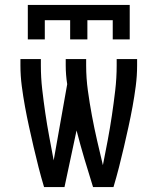

<svg xmlns="http://www.w3.org/2000/svg" viewBox="-20 -760 640 780"><path d="M159 0Q147 -40 136.5 -81Q126 -122 116.5 -163Q107 -204 98 -245Q89 -286 81.5 -327Q74 -368 68.5 -410Q63 -452 63 -494V-520H146V-494Q146 -445 151.5 -397Q157 -349 164 -301Q171 -253 180 -205Q189 -157 198 -109V-108L253 -418Q250 -437 248.5 -456Q247 -475 247 -494V-520H330V-494Q330 -443 337 -392Q344 -341 353.5 -290Q363 -239 374.5 -189Q386 -139 398 -89Q408 -139 417.5 -189.5Q427 -240 434.5 -290.5Q442 -341 448 -392Q454 -443 454 -494V-520H537V-494Q537 -452 531.5 -410Q526 -368 518.5 -327Q511 -286 502 -245Q493 -204 483.5 -163Q474 -122 463.5 -81Q453 -40 441 0H358Q340 -57 323 -114.5Q306 -172 291 -230L242 0ZM93 -600V-740H507V-600H438V-678H335V-600H265V-678H162V-600Z"/></svg>

Font: R Plex Mono
Style: Regular
Weight: 400
Monospace: yes
Designer: Belleve Invis
Foundry: Belleve Invis
Version: Version 31.8.0